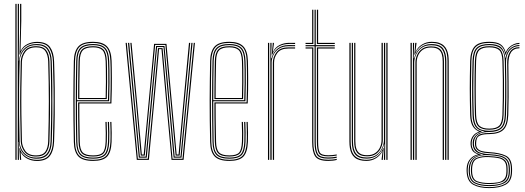

<svg xmlns="http://www.w3.org/2000/svg" viewBox="-20 -820 2692 985"><path d="M59 0V-800H65.2V0ZM71.2 0V-800H77.2V-608L76.2 -508.8H77.8Q81.2 -548.2 105.1 -571.2Q129 -594.2 167.5 -594Q209.8 -594 227 -570.1Q244.2 -546.2 245.5 -505Q247.8 -437.2 248.5 -370.5Q249.2 -303.8 248.6 -235.4Q248 -167 245.5 -94.5Q244.2 -52 226.5 -28.9Q208.8 -5.8 168.2 -5.8Q128.8 -5.8 104.1 -28.9Q79.5 -52 77.2 -91.5H75.8L77.2 0ZM166.5 -11.5Q204.5 -11.5 221.4 -32.8Q238.2 -54 239.5 -95Q243 -204 242.8 -302.6Q242.5 -401.2 239.5 -505.5Q238.2 -543 222.4 -565.8Q206.5 -588.5 166.8 -588.5Q136.5 -588.5 117.9 -575.5Q99.2 -562.5 90.2 -543.1Q81.2 -523.8 80.8 -504.5Q78.5 -431.2 77.9 -365.1Q77.2 -299 77.9 -233.2Q78.5 -167.5 80.5 -95Q81 -75.8 89.9 -56.5Q98.8 -37.2 117.5 -24.4Q136.2 -11.5 166.5 -11.5ZM165.5 -17Q123.5 -17 105.4 -42Q87.2 -67 86.5 -95.8Q84.5 -164.5 83.8 -231.8Q83 -299 83.8 -366.8Q84.5 -434.5 86.5 -504Q87.2 -532 105.2 -557.5Q123.2 -583 166 -583Q200 -583 216.1 -563.6Q232.2 -544.2 233.5 -504.8Q235.5 -433.8 236.2 -367.1Q237 -300.5 236.4 -233.8Q235.8 -167 233.5 -94.8Q232.2 -58.5 217.1 -37.8Q202 -17 165.5 -17ZM165.2 -22.8Q198.8 -22.8 212.5 -42Q226.2 -61.2 227.2 -95Q230.5 -201.8 230.5 -298.2Q230.5 -394.8 227.2 -504.8Q226.2 -538 212.8 -557.6Q199.2 -577.2 165.8 -577.2Q127 -577.2 110.2 -554Q93.5 -530.8 92.5 -504Q90.5 -433.5 89.8 -367Q89 -300.5 89.8 -233.6Q90.5 -166.8 92.5 -95.8Q93.2 -69.8 109.6 -46.2Q126 -22.8 165.2 -22.8ZM170 5.8Q142 5.8 119.8 -6Q97.5 -17.8 87.2 -37.8H85.8L88.2 -5.2L88.8 0H82.8L79.2 -60.8H80.8Q87 -35 110.8 -17.5Q134.5 0 169 0Q214.8 0 232.4 -26Q250 -52 251.5 -94Q253.8 -168.8 254.6 -234.5Q255.5 -300.2 254.8 -365.9Q254 -431.5 251.5 -505Q250 -544.5 233.2 -572Q216.5 -599.5 169 -599.5Q138.8 -599.5 115.1 -585.4Q91.5 -571.2 82.2 -540.5H80L83 -665.5V-800H89.2V-712.5L85.2 -559.5H86.8Q97.5 -582.5 120.6 -593.9Q143.8 -605.2 170 -605.2Q217.5 -605.2 236.8 -578.2Q256 -551.2 257.5 -505Q260 -431.8 260.8 -365Q261.5 -298.2 260.8 -232Q260 -165.8 257.5 -94Q255.8 -46.8 236.1 -20.5Q216.5 5.8 170 5.8Z M457.8 5.5Q404 5.5 382 -17.6Q360 -40.8 358.8 -91.8Q357.5 -149.2 356.9 -201.9Q356.2 -254.5 356.4 -304.6Q356.5 -354.8 357.1 -404.9Q357.8 -455 358.8 -507.2Q360 -557.2 381.8 -581.4Q403.5 -605.5 457.5 -605.5Q505.5 -605.5 528 -583.2Q550.5 -561 552.5 -508.8Q553 -493.2 553.4 -470.8Q553.8 -448.2 553.9 -420Q554 -391.8 553.5 -358.8Q553 -325.8 551.5 -289.2H387Q387 -250.2 387.2 -218.2Q387.5 -186.2 388.1 -156.1Q388.8 -126 389.2 -93Q390 -53.5 404.4 -38.1Q418.8 -22.8 457.8 -22.8Q493.5 -22.8 506.9 -36.8Q520.2 -50.8 522 -93Q522.8 -110.5 522.6 -137.1Q522.5 -163.8 521 -194.5H527Q528.5 -164.2 528.6 -137.5Q528.8 -110.8 528 -93Q526.2 -48 511 -32.5Q495.8 -17 457.8 -17Q415.8 -17 399.9 -33.8Q384 -50.5 383 -92.8Q382.5 -122.5 381.9 -154.4Q381.2 -186.2 381 -221.2Q380.8 -256.2 380.8 -294.8H545.8Q547 -332.8 547.5 -365.4Q548 -398 547.9 -424.9Q547.8 -451.8 547.4 -472.9Q547 -494 546.2 -508.8Q544.2 -561.8 521.6 -580.8Q499 -599.8 457.5 -599.8Q406 -599.8 386 -577Q366 -554.2 364.8 -507Q363.8 -455.2 363.1 -404.2Q362.5 -353.2 362.5 -302.1Q362.5 -251 363 -198.8Q363.5 -146.5 364.8 -92Q366 -42.5 386.8 -21.4Q407.5 -0.2 457.8 -0.2Q504.2 -0.2 524.1 -20Q544 -39.8 546.5 -92Q547 -103.2 547.1 -119.5Q547.2 -135.8 546.9 -155.1Q546.5 -174.5 545.5 -194.5H551.5Q552.8 -167 553.1 -139.5Q553.5 -112 552.5 -91.8Q550.2 -38 529.1 -16.2Q508 5.5 457.8 5.5ZM457.8 -5.8Q409.5 -5.8 390.8 -25.6Q372 -45.5 371 -92Q369.8 -146.8 369.2 -199.5Q368.8 -252.2 368.8 -303.5Q368.8 -354.8 369.4 -405.5Q370 -456.2 371 -506.8Q372 -554 391.5 -574.1Q411 -594.2 457.5 -594.2Q499.8 -594.2 519.1 -575Q538.5 -555.8 540.2 -506.5Q541 -493.2 541.5 -463.8Q542 -434.2 541.8 -392.5Q541.5 -350.8 539.8 -300.5H374.8Q374.8 -237.8 375.2 -190.2Q375.8 -142.8 376.8 -92.5Q377.5 -47.8 395.2 -29.6Q413 -11.5 457.8 -11.5Q499.2 -11.5 515.8 -28.5Q532.2 -45.5 534.2 -92.5Q535 -110 534.9 -136.9Q534.8 -163.8 533.2 -194.5H539.2Q540.5 -168.5 540.9 -140.6Q541.2 -112.8 540.2 -92.5Q538.2 -42.5 520.1 -24.1Q502 -5.8 457.8 -5.8ZM374.8 -306H533.8Q535.5 -350.2 535.8 -390.6Q536 -431 535.5 -461.5Q535 -492 534.2 -506.2Q532.5 -552.8 514.9 -570.6Q497.2 -588.5 457.5 -588.5Q414 -588.5 396 -570Q378 -551.5 377 -506.5Q376 -463 375.4 -414.1Q374.8 -365.2 374.8 -306ZM380.8 -311.8Q381 -348.2 381.1 -379.4Q381.2 -410.5 381.9 -441Q382.5 -471.5 383 -506.2Q384 -548.8 400.4 -565.9Q416.8 -583 457.5 -583Q493.2 -583 509.8 -567Q526.2 -551 528 -506.2Q528.5 -493.5 529 -465.6Q529.5 -437.8 529.4 -398.5Q529.2 -359.2 527.8 -311.8ZM387 -317.2H522Q523.2 -360.2 523.4 -398.4Q523.5 -436.5 523 -464.8Q522.5 -493 522 -506.2Q520.2 -547.8 505.5 -562.5Q490.8 -577.2 457.5 -577.2Q419.2 -577.2 404.6 -561.4Q390 -545.5 389.2 -506.2Q388.8 -474.2 388.1 -445.5Q387.5 -416.8 387.2 -386Q387 -355.2 387 -317.2Z M681.8 0 624.5 -600H630.5L687.2 -5.5H738.2L761.8 -254.8L790.5 -573.2H814L842.2 -254.2L865.2 -5.5H916.2L974 -600H980L921.8 0H860L836.8 -252.2L808.5 -567.8H796L767.2 -252.2L743.8 0ZM692.2 -11 669.5 -255.2 636.5 -600H642.8L675 -258.8L697.5 -16.5H727.5L750.2 -260.2L780.8 -584H823.8L853.8 -259.8L876 -16.5H906L928.8 -255.8L961.8 -600H967.8L934.2 -251.8L911.2 -11H870.8L848 -256.5L818.8 -578.5H785.8L756 -256.8L732.8 -11ZM702.2 -21.8 680.5 -262.5 648.8 -600H654.8L685.8 -266.8L707.5 -27.2H717.2L739.8 -267.8L770.5 -595H834L864.2 -267.5L886.2 -27.2H896L918 -264.5L949.5 -600H955.8L923.5 -260L901.5 -21.8H881L858.8 -263.2L828.5 -589.5H776L745 -263.8L722.8 -21.8Z M1157 5.5Q1103.2 5.5 1081.2 -17.6Q1059.2 -40.8 1058 -91.8Q1056.8 -149.2 1056.1 -201.9Q1055.5 -254.5 1055.6 -304.6Q1055.8 -354.8 1056.4 -404.9Q1057 -455 1058 -507.2Q1059.2 -557.2 1081 -581.4Q1102.8 -605.5 1156.8 -605.5Q1204.8 -605.5 1227.2 -583.2Q1249.8 -561 1251.8 -508.8Q1252.2 -493.2 1252.6 -470.8Q1253 -448.2 1253.1 -420Q1253.2 -391.8 1252.8 -358.8Q1252.2 -325.8 1250.8 -289.2H1086.2Q1086.2 -250.2 1086.5 -218.2Q1086.8 -186.2 1087.4 -156.1Q1088 -126 1088.5 -93Q1089.2 -53.5 1103.6 -38.1Q1118 -22.8 1157 -22.8Q1192.8 -22.8 1206.1 -36.8Q1219.5 -50.8 1221.2 -93Q1222 -110.5 1221.9 -137.1Q1221.8 -163.8 1220.2 -194.5H1226.2Q1227.8 -164.2 1227.9 -137.5Q1228 -110.8 1227.2 -93Q1225.5 -48 1210.2 -32.5Q1195 -17 1157 -17Q1115 -17 1099.1 -33.8Q1083.2 -50.5 1082.2 -92.8Q1081.8 -122.5 1081.1 -154.4Q1080.5 -186.2 1080.2 -221.2Q1080 -256.2 1080 -294.8H1245Q1246.2 -332.8 1246.8 -365.4Q1247.2 -398 1247.1 -424.9Q1247 -451.8 1246.6 -472.9Q1246.2 -494 1245.5 -508.8Q1243.5 -561.8 1220.9 -580.8Q1198.2 -599.8 1156.8 -599.8Q1105.2 -599.8 1085.2 -577Q1065.2 -554.2 1064 -507Q1063 -455.2 1062.4 -404.2Q1061.8 -353.2 1061.8 -302.1Q1061.8 -251 1062.2 -198.8Q1062.8 -146.5 1064 -92Q1065.2 -42.5 1086 -21.4Q1106.8 -0.2 1157 -0.2Q1203.5 -0.2 1223.4 -20Q1243.2 -39.8 1245.8 -92Q1246.2 -103.2 1246.4 -119.5Q1246.5 -135.8 1246.1 -155.1Q1245.8 -174.5 1244.8 -194.5H1250.8Q1252 -167 1252.4 -139.5Q1252.8 -112 1251.8 -91.8Q1249.5 -38 1228.4 -16.2Q1207.2 5.5 1157 5.5ZM1157 -5.8Q1108.8 -5.8 1090 -25.6Q1071.2 -45.5 1070.2 -92Q1069 -146.8 1068.5 -199.5Q1068 -252.2 1068 -303.5Q1068 -354.8 1068.6 -405.5Q1069.2 -456.2 1070.2 -506.8Q1071.2 -554 1090.8 -574.1Q1110.2 -594.2 1156.8 -594.2Q1199 -594.2 1218.4 -575Q1237.8 -555.8 1239.5 -506.5Q1240.2 -493.2 1240.8 -463.8Q1241.2 -434.2 1241 -392.5Q1240.8 -350.8 1239 -300.5H1074Q1074 -237.8 1074.5 -190.2Q1075 -142.8 1076 -92.5Q1076.8 -47.8 1094.5 -29.6Q1112.2 -11.5 1157 -11.5Q1198.5 -11.5 1215 -28.5Q1231.5 -45.5 1233.5 -92.5Q1234.2 -110 1234.1 -136.9Q1234 -163.8 1232.5 -194.5H1238.5Q1239.8 -168.5 1240.1 -140.6Q1240.5 -112.8 1239.5 -92.5Q1237.5 -42.5 1219.4 -24.1Q1201.2 -5.8 1157 -5.8ZM1074 -306H1233Q1234.8 -350.2 1235 -390.6Q1235.2 -431 1234.8 -461.5Q1234.2 -492 1233.5 -506.2Q1231.8 -552.8 1214.1 -570.6Q1196.5 -588.5 1156.8 -588.5Q1113.2 -588.5 1095.2 -570Q1077.2 -551.5 1076.2 -506.5Q1075.2 -463 1074.6 -414.1Q1074 -365.2 1074 -306ZM1080 -311.8Q1080.2 -348.2 1080.4 -379.4Q1080.5 -410.5 1081.1 -441Q1081.8 -471.5 1082.2 -506.2Q1083.2 -548.8 1099.6 -565.9Q1116 -583 1156.8 -583Q1192.5 -583 1209 -567Q1225.5 -551 1227.2 -506.2Q1227.8 -493.5 1228.2 -465.6Q1228.8 -437.8 1228.6 -398.5Q1228.5 -359.2 1227 -311.8ZM1086.2 -317.2H1221.2Q1222.5 -360.2 1222.6 -398.4Q1222.8 -436.5 1222.2 -464.8Q1221.8 -493 1221.2 -506.2Q1219.5 -547.8 1204.8 -562.5Q1190 -577.2 1156.8 -577.2Q1118.5 -577.2 1103.9 -561.4Q1089.2 -545.5 1088.5 -506.2Q1088 -474.2 1087.4 -445.5Q1086.8 -416.8 1086.5 -386Q1086.2 -355.2 1086.2 -317.2Z M1367 0V-600H1373V-585L1370.8 -521.2H1373.2Q1381 -552 1403.8 -570.4Q1426.5 -588.8 1461.5 -588.8Q1470 -588.8 1478.2 -588.6Q1486.5 -588.5 1494 -588.5V-582.8Q1486.5 -582.8 1478 -582.9Q1469.5 -583 1461.2 -583Q1430 -583 1410.6 -569.6Q1391.2 -556.2 1382.4 -536.8Q1373.5 -517.2 1373.5 -498.8V0ZM1354.8 0V-600H1361V0ZM1379.8 0V-499Q1379.8 -526.8 1398.2 -551.8Q1416.8 -576.8 1460 -576.8Q1468.5 -576.8 1477 -576.8Q1485.5 -576.8 1494 -576.8V-571Q1485.5 -571 1477 -571Q1468.5 -571 1460 -571Q1420.2 -571 1403.1 -548.4Q1386 -525.8 1386 -499.2V0ZM1374.2 -539.8 1379 -592.8V-600H1385.2V-595.2L1379.8 -555.2H1381.2Q1391.8 -577.8 1414.4 -589Q1437 -600.2 1462.8 -600.2Q1470.2 -600.2 1477.9 -600.2Q1485.5 -600.2 1494 -600V-594.2Q1486 -594.5 1478.2 -594.5Q1470.5 -594.5 1463 -594.5Q1433.2 -594.5 1410.2 -581.4Q1387.2 -568.2 1376.8 -539.8Z M1664 -6.2Q1618.2 -6.2 1606 -26.2Q1593.8 -46.2 1593.8 -91.8V-582.8H1547.5V-588.5H1593.8V-770H1599.8V-588.5H1697.5V-582.8H1599.8V-91.8Q1599.8 -48 1611 -30Q1622.2 -12 1664 -12Q1674.2 -12 1685.6 -13.1Q1697 -14.2 1707.5 -16.5V-10.8Q1697.2 -8.2 1685.8 -7.2Q1674.2 -6.2 1664 -6.2ZM1664 5.5Q1613.5 5.5 1597.5 -17.2Q1581.5 -40 1581.5 -91.8V-571H1547.5V-576.8H1587.5V-91.8Q1587.5 -43.5 1601.5 -22Q1615.5 -0.5 1664 -0.5Q1674.8 -0.5 1686.4 -1.6Q1698 -2.8 1707.5 -5.2V0.5Q1689.5 5.5 1664 5.5ZM1664 -17.8Q1625 -17.8 1615.4 -34.5Q1605.8 -51.2 1605.8 -92V-576.8H1697.5V-571H1612V-92Q1612 -53.5 1620.2 -38.5Q1628.5 -23.5 1664 -23.5Q1674.2 -23.5 1685.5 -24.5Q1696.8 -25.5 1707.5 -27.5V-22Q1697.5 -20 1686 -18.9Q1674.5 -17.8 1664 -17.8ZM1547.5 -594.2V-600H1581.5V-770H1587.5V-594.2ZM1605.8 -594.2V-770H1612V-600H1697.5V-594.2Z M1860 5.5Q1839.8 5.5 1824.8 1.1Q1809.8 -3.2 1799.8 -11.8Q1789.8 -20.2 1783.8 -32.4Q1777.8 -44.5 1775.1 -60.1Q1772.5 -75.8 1772.5 -94.2V-600H1778.8V-94.8Q1778.8 -72.8 1782.6 -55.1Q1786.5 -37.5 1795.8 -25.4Q1805 -13.2 1821 -6.8Q1837 -0.2 1860.8 -0.2Q1890.5 -0.2 1913.1 -16.2Q1935.8 -32.2 1946.2 -60.2H1948.5L1944.2 -7.2V0H1937.8V-5L1943 -44.8H1941.8Q1931 -22 1909 -8.2Q1887 5.5 1860 5.5ZM1962 0V-600H1968.2V0ZM1863 -18Q1844 -18 1831.2 -23.1Q1818.5 -28.2 1811 -38.1Q1803.5 -48 1800.2 -62.5Q1797 -77 1797 -95.8V-600H1803V-96Q1803 -72 1808.6 -56Q1814.2 -40 1827.4 -31.9Q1840.5 -23.8 1863.5 -23.8Q1889.8 -23.8 1906.1 -35.6Q1922.5 -47.5 1930 -65.4Q1937.5 -83.2 1937.5 -100.8V-600H1943.8V-101Q1943.8 -82.8 1935.6 -63.4Q1927.5 -44 1909.9 -31Q1892.2 -18 1863 -18ZM1861.5 -6.2Q1819.5 -6.2 1802.1 -27.6Q1784.8 -49 1784.8 -95V-600H1790.8V-95.2Q1790.8 -52.5 1806.9 -32.2Q1823 -12 1862.5 -12Q1893.2 -12 1912.5 -26.5Q1931.8 -41 1940.8 -61.9Q1949.8 -82.8 1949.8 -101.2V-600H1956V0H1949.8V-15L1952 -78.8H1949.8Q1943.8 -50.5 1920.5 -28.2Q1897.2 -6 1861.5 -6.2Z M2275.8 0V-505.2Q2275.8 -526 2272.4 -543.2Q2269 -560.5 2260 -573.1Q2251 -585.8 2234.9 -592.8Q2218.8 -599.8 2193.5 -599.8Q2164 -599.8 2141.4 -584Q2118.8 -568.2 2108.2 -539.8H2105.8L2110.2 -600H2116.5V-595.8L2111.2 -555.2H2112.8Q2123 -578 2145.4 -591.8Q2167.8 -605.5 2194.5 -605.5Q2216.5 -605.5 2231.9 -600.4Q2247.2 -595.2 2257.1 -585.9Q2267 -576.5 2272.4 -564Q2277.8 -551.5 2279.9 -536.6Q2282 -521.8 2282 -505.8V0ZM2086.2 0V-600H2092.5V0ZM2111.2 0V-499Q2111.2 -517.5 2119.1 -536.6Q2127 -555.8 2144.6 -568.9Q2162.2 -582 2191.2 -582Q2211.5 -582 2224.4 -576.5Q2237.2 -571 2244.4 -560.6Q2251.5 -550.2 2254.5 -536Q2257.5 -521.8 2257.5 -504.2V0H2251.2V-504Q2251.2 -525.5 2246.5 -541.6Q2241.8 -557.8 2228.8 -567Q2215.8 -576.2 2191 -576.2Q2164.5 -576.2 2148.4 -564.4Q2132.2 -552.5 2124.9 -534.8Q2117.5 -517 2117.5 -499.2V0ZM2098.5 0V-600H2104.5L2102.2 -521.2H2104.8Q2112 -552 2134.9 -573Q2157.8 -594 2192.8 -593.8Q2238.2 -593.8 2254 -570.1Q2269.8 -546.5 2269.8 -505V0H2263.5V-504.8Q2263.5 -544.8 2248.6 -566.4Q2233.8 -588 2192 -588Q2161 -588 2141.9 -573.5Q2122.8 -559 2113.9 -538.2Q2105 -517.5 2105 -498.8V0Z M2490 145Q2438.8 145 2407.5 127.5Q2376.2 110 2374 60.8Q2373.8 56 2373.8 52.5Q2373.8 49 2374 44.2Q2375.2 14.8 2391.8 -4.2Q2408.2 -23.2 2431.2 -27V-28.2Q2407.5 -37.5 2401 -51.9Q2394.5 -66.2 2394.2 -78.5Q2394.2 -81.5 2394.2 -83.5Q2394.2 -85.5 2394.2 -88.2Q2394.8 -106 2405.5 -121.4Q2416.2 -136.8 2436 -143.5V-146Q2415.2 -154.8 2404.2 -174.4Q2393.2 -194 2392 -229.8Q2391 -271.5 2390.5 -303.9Q2390 -336.2 2390 -366.1Q2390 -396 2390.5 -429.5Q2391 -463 2392 -507Q2393.5 -557.2 2414.6 -581.4Q2435.8 -605.5 2490 -605.5Q2528.8 -605.5 2547.5 -592.9Q2566.2 -580.2 2573.8 -552.8H2575.2Q2580.8 -566.8 2591.9 -577.4Q2603 -588 2617 -594Q2631 -600 2644.8 -600V-594.5Q2615 -593.5 2596.8 -576.1Q2578.5 -558.8 2574.5 -538.8H2573Q2567.5 -571 2549.1 -585.4Q2530.8 -599.8 2490 -599.8Q2441.2 -599.8 2420.4 -578.6Q2399.5 -557.5 2398.2 -507Q2397 -451 2396.4 -408.2Q2395.8 -365.5 2396.1 -324Q2396.5 -282.5 2398.2 -229.8Q2399.2 -193 2411.8 -172.2Q2424.2 -151.5 2450.2 -146V-143.8Q2425.5 -138.5 2413 -122.8Q2400.5 -107 2400 -88.5Q2400 -86 2400 -83.8Q2400 -81.5 2400 -78.5Q2400.2 -63.8 2409.4 -48.8Q2418.5 -33.8 2446.8 -28.2V-26.8Q2419.2 -24 2400.2 -6.5Q2381.2 11 2379.8 44.5Q2379.5 49.2 2379.4 52.5Q2379.2 55.8 2379.5 61Q2381.8 108.5 2411.6 124.2Q2441.5 140 2490 140Q2538.8 140 2569.4 124.2Q2600 108.5 2601 61Q2601.2 55.2 2601.1 52Q2601 48.8 2601 44.2Q2600.2 -4.2 2570.4 -17.9Q2540.5 -31.5 2490.5 -34Q2463.2 -35.2 2447.4 -40.8Q2431.5 -46.2 2424.5 -55.8Q2417.5 -65.2 2417 -78.5Q2416.8 -81.5 2416.8 -83.6Q2416.8 -85.8 2416.8 -88.2Q2417.8 -111.8 2432.2 -124.8Q2446.8 -137.8 2490 -137.5Q2536.5 -137.5 2558.1 -157.8Q2579.8 -178 2581.5 -229Q2583 -274.8 2583.4 -313.5Q2583.8 -352.2 2583.4 -395.8Q2583 -439.2 2582 -499Q2581.8 -533.2 2597.2 -555.8Q2612.8 -578.2 2644.8 -578V-572.2Q2615.5 -572.2 2601.6 -551.2Q2587.8 -530.2 2588 -487.5Q2588.8 -441.2 2589.1 -402Q2589.5 -362.8 2589.4 -321.9Q2589.2 -281 2587.5 -229.5Q2585.5 -177 2563.4 -154.8Q2541.2 -132.5 2490 -132Q2460.5 -131.8 2446.1 -126.2Q2431.8 -120.8 2427.4 -111Q2423 -101.2 2422.8 -87.8Q2422.8 -85.8 2422.8 -83.8Q2422.8 -81.8 2422.8 -79.2Q2423.2 -66.2 2430 -57.9Q2436.8 -49.5 2451.4 -45.1Q2466 -40.8 2490.5 -39.5Q2544.2 -36.5 2575.1 -21.4Q2606 -6.2 2606.8 44.2Q2607 49.2 2607 52.4Q2607 55.5 2606.8 60.8Q2606 109.8 2574.1 127.4Q2542.2 145 2490 145ZM2490 129.5Q2519 129.5 2541.5 124.2Q2564 119 2576.8 104.4Q2589.5 89.8 2589.8 61.2Q2590 56 2589.9 52.6Q2589.8 49.2 2589.8 44.2Q2589.2 14.8 2576.6 1Q2564 -12.8 2541.9 -17.4Q2519.8 -22 2491.2 -23.8Q2443.5 -27 2418.2 -11Q2393 5 2390.8 44.2Q2390.5 49.2 2390.4 52.8Q2390.2 56.2 2390.5 61.5Q2392.5 104.8 2419.9 117.1Q2447.2 129.5 2490 129.5ZM2490 124.2Q2450 124.2 2424 113.4Q2398 102.5 2396.2 61.5Q2396 57 2396 53Q2396 49 2396.2 44Q2398.2 1.5 2425 -10Q2451.8 -21.5 2490.8 -19Q2517.5 -17.8 2538.4 -13.9Q2559.2 -10 2571.5 2.9Q2583.8 15.8 2584 44.2Q2584.2 50 2584.1 53Q2584 56 2584 61.5Q2583.5 102.8 2556.8 113.5Q2530 124.2 2490 124.2ZM2490 119Q2514.2 119 2534 115.6Q2553.8 112.2 2565.6 100Q2577.5 87.8 2578 61.8Q2578.2 56 2578.1 52.8Q2578 49.5 2578 44.2Q2577.8 17.8 2566.2 6Q2554.8 -5.8 2535.1 -9.2Q2515.5 -12.8 2490.5 -14Q2452.8 -16.2 2428.2 -6Q2403.8 4.2 2402 44.2Q2401.8 49 2401.8 53Q2401.8 57 2402 61.8Q2403.8 100.8 2428.5 109.9Q2453.2 119 2490 119ZM2490 134.8Q2444 134.8 2415.4 120.8Q2386.8 106.8 2384.8 61.2Q2384.5 56 2384.6 52.5Q2384.8 49 2385 44.2Q2386.8 10.8 2405.8 -6.6Q2424.8 -24 2459.5 -26.5V-27.8Q2427 -33.5 2416.5 -47.9Q2406 -62.2 2405.5 -78.5Q2405.2 -81.5 2405.2 -83.5Q2405.2 -85.5 2405.2 -88.5Q2405.2 -108.5 2420.4 -124.5Q2435.5 -140.5 2465.2 -144.8V-146Q2432.8 -150.8 2419.1 -170.6Q2405.5 -190.5 2404.2 -229.8Q2402.8 -276.8 2402.2 -318.1Q2401.8 -359.5 2402.2 -404.6Q2402.8 -449.8 2404.2 -506.8Q2405.8 -555.5 2425.4 -574.9Q2445 -594.2 2490 -594.2Q2531.5 -594.2 2549.8 -577.9Q2568 -561.5 2572.5 -522.8H2573.8Q2576.5 -542.8 2586.1 -557.4Q2595.8 -572 2610.9 -580.4Q2626 -588.8 2644.8 -589V-583.5Q2611.8 -583 2593.2 -559Q2574.8 -535 2575.8 -495.5Q2577 -441 2577.5 -399.8Q2578 -358.5 2577.6 -319Q2577.2 -279.5 2575.8 -230Q2574 -180.8 2553.5 -161.8Q2533 -142.8 2490 -142.8Q2460 -143 2443 -135.2Q2426 -127.5 2419 -115.1Q2412 -102.8 2411.5 -88.8Q2411.2 -86 2411.2 -83.8Q2411.2 -81.5 2411.5 -78.5Q2412 -59.5 2428.1 -45.4Q2444.2 -31.2 2490.5 -29Q2522 -27.5 2545.5 -22Q2569 -16.5 2582.1 -1.5Q2595.2 13.5 2595.8 44.2Q2595.8 49 2595.9 52.1Q2596 55.2 2595.8 61.2Q2595 106.5 2565.5 120.6Q2536 134.8 2490 134.8ZM2490 -149Q2531.8 -149 2549.9 -166.8Q2568 -184.5 2569.5 -230Q2571 -272.5 2571.5 -316.2Q2572 -360 2571.6 -407.1Q2571.2 -454.2 2569.8 -506.8Q2568.5 -552.8 2549.1 -570.6Q2529.8 -588.5 2490 -588.5Q2448.2 -588.5 2430 -570.9Q2411.8 -553.2 2410.5 -506.8Q2408.2 -429.8 2408.1 -364.1Q2408 -298.5 2410.5 -230Q2412 -184.8 2430 -166.9Q2448 -149 2490 -149ZM2490 -154.5Q2452.2 -154.5 2435.1 -170.4Q2418 -186.2 2416.5 -230Q2414.5 -293.5 2414.4 -363.9Q2414.2 -434.2 2416.5 -506.5Q2417.8 -550.8 2434.6 -566.9Q2451.5 -583 2490 -583Q2529.5 -583 2545.9 -566.8Q2562.2 -550.5 2563.5 -506.8Q2565 -457.2 2565.5 -410Q2566 -362.8 2565.5 -318Q2565 -273.2 2563.5 -230.2Q2562 -186.8 2545.1 -170.6Q2528.2 -154.5 2490 -154.5ZM2490 -160.2Q2525.5 -160.2 2540.6 -174.9Q2555.8 -189.5 2557.5 -230.5Q2559 -269.5 2559.5 -316Q2560 -362.5 2559.6 -411.5Q2559.2 -460.5 2557.5 -506.5Q2556.2 -549.2 2540.6 -563.2Q2525 -577.2 2490 -577.2Q2455.5 -577.2 2439.8 -563.2Q2424 -549.2 2422.5 -506.5Q2420.5 -437.5 2420.5 -366Q2420.5 -294.5 2422.5 -230.2Q2424 -189 2439.5 -174.6Q2455 -160.2 2490 -160.2Z"/></svg>

Font: Big Shoulders Inline Display Thin ExtraLight
Style: Regular
Weight: 250
Version: Version 2.002